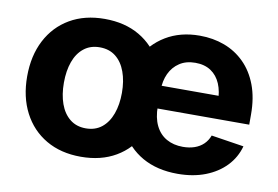

<svg xmlns="http://www.w3.org/2000/svg" viewBox="-64 -652 1109 767"><g transform="rotate(10 490.0 -268.5)"><path d="M303.7 10.7Q222.7 10.7 162.8 -24.2Q103 -59.1 70.3 -122.1Q37.6 -185.1 37.6 -268.6Q37.6 -352.5 70.3 -415.5Q103 -478.5 162.8 -513.4Q222.7 -548.3 303.7 -548.3Q385.7 -548.3 445.3 -513.4Q504.9 -478.5 537.4 -415.5Q569.8 -352.5 569.8 -268.6Q569.8 -185.1 537.4 -122.1Q504.9 -59.1 445.3 -24.2Q385.7 10.7 303.7 10.7ZM303.7 -104.5Q342.3 -104.5 368.7 -125.7Q395 -147 408.4 -184.1Q421.9 -221.2 421.9 -269Q421.9 -316.9 408.4 -354Q395 -391.1 368.7 -412.1Q342.3 -433.1 303.7 -433.1Q265.6 -433.1 239.3 -412.1Q212.9 -391.1 199.7 -354.2Q186.5 -317.4 186.5 -269Q186.5 -221.2 199.7 -184.1Q212.9 -147 239.3 -125.7Q265.6 -104.5 303.7 -104.5ZM696.3 10.7Q613.3 10.7 553.2 -23.4Q493.2 -57.6 460.7 -120.4Q428.2 -183.1 428.2 -268.1Q428.2 -351.6 460.7 -414.6Q493.2 -477.5 551.8 -512.9Q610.4 -548.3 689 -548.3Q743.2 -548.3 789.6 -531Q835.9 -513.7 870.8 -479Q905.8 -444.3 925.3 -392.8Q944.8 -341.3 944.8 -273.4V-232.4H487.3V-324.7H873.5L805.7 -300.3Q805.7 -342.3 792.5 -373.3Q779.3 -404.3 753.7 -421.4Q728 -438.5 690.4 -438.5Q652.8 -438.5 626.5 -421.1Q600.1 -403.8 586.2 -374Q572.3 -344.2 572.3 -305.7V-241.2Q572.3 -195.3 587.9 -163.3Q603.5 -131.3 632.1 -115.2Q660.6 -99.1 698.7 -99.1Q724.6 -99.1 745.8 -106.4Q767.1 -113.8 782 -128.2Q796.9 -142.6 804.7 -163.6L937 -143.1Q924.3 -96.7 891.4 -62.3Q858.4 -27.8 808.8 -8.5Q759.3 10.7 696.3 10.7Z"/></g></svg>

Font: Inter 17pt
Style: Bold
Weight: 700
Version: Version 4.001;git-66647c0bb